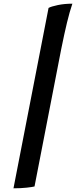

<svg xmlns="http://www.w3.org/2000/svg" viewBox="-20 -820 442 1040"><path d="M53 200 243 -777Q257 -785 293 -792.5Q329 -800 372 -800Q357 -756 343 -698Q329 -640 312 -556L167 190Q156 193 124.5 196.5Q93 200 53 200Z"/></svg>

Font: Texturina Black
Style: Italic
Weight: 900
Italic angle: -11°
Designer: Guillermo Torres Carreño
Foundry: Omnibus-Type
Version: Version 1.002; ttfautohint (v1.8.3)